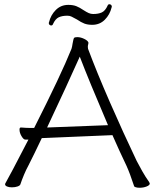

<svg xmlns="http://www.w3.org/2000/svg" viewBox="-20 -881 730 905"><path d="M72 -270Q72 -280 78 -280H80Q104 -278 119 -278H141Q268 -529 317 -651Q320 -660 322 -675Q326 -698 329 -702Q332 -706 344 -706Q360 -706 376.5 -698Q393 -690 396 -682L397 -679Q397 -676 395.5 -671Q394 -666 394 -660Q394 -654 395 -651Q436 -541 498.5 -398Q561 -255 624 -123Q633 -105 650 -75Q667 -45 683 -23Q686 -17 686 -16Q686 -8 671 -2Q656 4 638 4Q627 4 619.5 1.5Q612 -1 612 -4Q592 -65 576 -100Q542 -171 510 -244L177 -230Q139 -150 114 -101Q103 -81 93 -57Q83 -33 76 -12Q74 -6 62.5 -2Q51 2 36 2Q22 2 13 -2Q4 -6 4 -12Q4 -16 7 -20Q22 -45 114 -223H99Q91 -223 81.5 -239Q72 -255 72 -270ZM211 -776Q219 -810 243 -834Q267 -858 302 -858Q324 -858 339.5 -852Q355 -846 374 -833Q388 -824 398 -819.5Q408 -815 419 -815Q444 -815 460 -822.5Q476 -830 487 -854Q489 -861 496 -861Q500 -861 503.5 -858Q507 -855 507 -850Q507 -847 506 -846Q498 -812 474 -788Q450 -764 415 -764Q393 -764 377.5 -770Q362 -776 343 -789Q326 -798 317.5 -802.5Q309 -807 298 -807Q273 -807 257 -799.5Q241 -792 230 -768Q228 -761 221 -761Q217 -761 213.5 -764Q210 -767 210 -772Q210 -775 211 -776ZM489 -291Q398 -504 356 -614Q299 -486 202 -280Z"/></svg>

Font: JyunsaiKaai Light
Style: Regular
Weight: 300
Designer: Fontworks Inc.
Version: Version 0.030;April 7, 2024;FontCreator 14.0.0.2901 64-bit